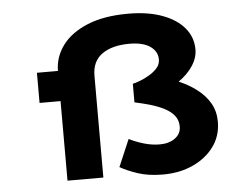

<svg xmlns="http://www.w3.org/2000/svg" viewBox="-52 -799 1141 875"><g transform="rotate(-5 518.5 -362.0)"><path d="M660 10Q594 10 545.5 -6Q497 -22 464 -41L517 -165Q549 -149 585 -138.5Q621 -128 657 -128Q699 -128 726.5 -148Q754 -168 754 -201Q754 -230 738 -250.5Q722 -271 694.5 -285.5Q667 -300 631.5 -310.5Q596 -321 558 -329V-414Q569 -416 590.5 -424Q612 -432 634 -445Q656 -458 671 -475Q686 -492 686 -514Q686 -551 653 -574Q620 -597 558 -597Q479 -597 433 -564.5Q387 -532 387 -465V0H223V-499Q223 -565 262 -618Q301 -671 377 -702.5Q453 -734 564 -734Q654 -734 719.5 -710Q785 -686 820.5 -643.5Q856 -601 856 -545Q856 -507 832 -470.5Q808 -434 767 -405.5Q726 -377 674 -361L672 -437Q721 -425 767 -405.5Q813 -386 849.5 -358Q886 -330 907.5 -293Q929 -256 929 -208Q929 -144 893.5 -95Q858 -46 797 -18Q736 10 660 10ZM127 -364V-502H323V-364Z"/></g></svg>

Font: Lexend Zetta
Style: Bold
Weight: 700
Designer: Bonnie Shaver-Troup, Thomas Jockin
Foundry: Lexend
Version: Version 1.007